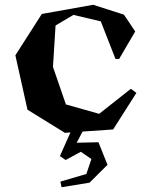

<svg xmlns="http://www.w3.org/2000/svg" viewBox="-20 -538 623 798"><path d="M542 -407.2 475.1 -293H460L398.9 -449.2L285.2 -476.1L210.9 -432.1L200.2 -259.8L253.9 -104L392.1 -64.9L523.9 -168.9L546.9 -151.9L450.2 0L323.2 8.8L298.8 55.2L389.2 53.2L426.8 147L352.1 221.2L235.8 240.2L231 216.8L338.9 185.1L359.9 123L315.9 92.8L252.9 127L229 110.8L272.9 12.2L250 14.2L94.2 -82L43.9 -308.1L153.8 -480L367.2 -518.1L495.1 -477.1Z"/></svg>

Font: Ortica Angular Bold
Style: Regular
Weight: 700
Designer: Benedetta Bovani
Foundry: Collletttivo
Version: Version 2.000;Glyphs 3.1.2 (3151)